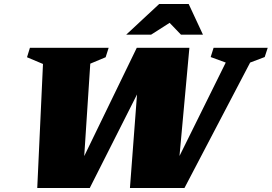

<svg xmlns="http://www.w3.org/2000/svg" viewBox="-20 -936 1353 956"><path d="M1104 -624.5 1029 -652 1043.5 -698H1313L1298 -652L1225.5 -624.5L898.5 0H627L666.5 -522L699.5 -539.5L427 0H165.5L194 -617.5L114.5 -651L129 -698H521L506 -651L429.5 -619L395 -91.5L367 -92L661 -698H923L865.5 -69L836.5 -84ZM608.5 -763.5 772.5 -916H919.5L990.5 -763.5H881L810 -837.5H848.5L732.5 -763.5Z"/></svg>

Font: Newsreader 9pt ExtraBold
Style: Italic
Weight: 800
Italic angle: -17°
Designer: Hugues Gentile
Foundry: Production Type
Version: Version 1.003